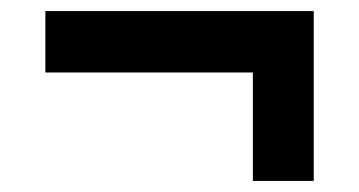

<svg xmlns="http://www.w3.org/2000/svg" viewBox="-20 -399 649 347"><path d="M437 -268H62V-379H547V-72H437Z"/></svg>

Font: Murecho Thin ExtraBold
Style: Regular
Weight: 800
Version: Version 1.010